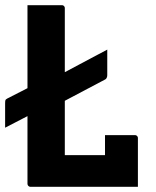

<svg xmlns="http://www.w3.org/2000/svg" viewBox="-33 -720 603 740"><path d="M83.9 0Q81.8 0 79.8 -0.9Q77.8 -1.9 76.3 -3.4Q74.8 -4.9 73.9 -6.9Q72.9 -8.9 72.9 -11Q72.9 -88.3 72.9 -166.1Q72.9 -244 72.9 -321.2Q72.9 -398.4 72.9 -472.7Q72.9 -546.9 72.9 -617.1Q72.9 -637.8 72.9 -658.5Q72.9 -679.3 72.9 -700Q106.8 -700 139.8 -700Q172.8 -700 205.8 -700Q209 -700 211.4 -698.5Q213.8 -697 215.3 -694.5Q216.8 -692 216.8 -689Q216.8 -619.2 216.8 -548.1Q216.8 -477 216.8 -405.6Q216.8 -334.1 216.8 -263Q216.8 -191.9 216.8 -122.1H390.7Q417.3 -122.1 435.6 -115.5Q453.9 -108.9 466.1 -94.1Q478.2 -79.4 485.8 -56.4Q493.4 -33.5 498.5 0ZM371.7 -199.2Q392.4 -199.2 411.2 -199.2Q430.1 -199.2 448.6 -199.2Q467 -199.2 487.5 -199.2Q490.5 -199.2 493 -197.7Q495.5 -196.2 497 -193.7Q498.5 -191.2 498.5 -188.2Q498.5 -169.3 498.5 -145.1Q498.5 -120.9 498.5 -94.5Q498.5 -68.1 498.5 -43.5Q498.5 -18.9 498.5 0Q450.4 -4.3 422.3 -18.4Q394.2 -32.5 383 -55.3Q371.7 -78.1 371.7 -107.8Q371.7 -122 371.7 -138.2Q371.7 -154.4 371.7 -170.5Q371.7 -186.7 371.7 -199.2ZM380.4 -528.8Q380.4 -517.5 380.4 -494Q380.4 -470.5 380.4 -431.2Q380.4 -426.2 379.4 -423.2Q378.4 -420.2 376.9 -417.7Q375.4 -415.2 371.4 -413.2L206.3 -326Q191.2 -318 177.5 -314.9Q163.9 -311.8 149.6 -308.3Q135.3 -304.8 116.8 -295.1L-13.3 -227.8Q-13.3 -237.3 -13.3 -247.7Q-13.3 -258 -13.3 -275.1Q-13.3 -292.1 -13.3 -321.1Q-13.3 -329.1 -12.3 -333.1Q-11.3 -337.1 -5.3 -340.1L122.8 -405.7Q137.9 -413.7 150.9 -417.2Q163.9 -420.7 177 -424.3Q190.2 -427.8 205.4 -435.8Z"/></svg>

Font: Recursive Sans Linear Light
Style: Regular
Weight: 300
Version: Version 1.085